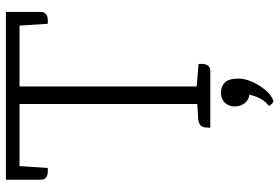

<svg xmlns="http://www.w3.org/2000/svg" viewBox="-164 -550 923 634"><g transform="rotate(-90 297.0 -233.5)"><path d="M20 -675H574V-560Q574 -533 535 -537L529 -630H328V-45L402 -39Q406 0 379 0H192Q192 0 192 -8Q192 -30 205 -36Q211 -39 220 -40L270 -43V-630H65L59 -537Q20 -533 20 -560ZM282 208Q278 210 271 203.5Q264 197 264 193Q290 175 301 129Q283 127 272.5 113Q262 99 262 80Q262 61 274.5 48Q287 35 307.5 35Q328 35 341 48Q354 61 354 92.5Q354 124 331.5 160.5Q309 197 282 208Z"/></g></svg>

Font: Karma Light
Style: Regular
Weight: 300
Designer: Joana Correia
Foundry: Indian Type Foundry
Version: Version 1.202;PS 1.0;hotconv 1.0.78;makeotf.lib2.5.61930; tt